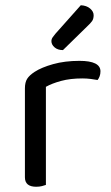

<svg xmlns="http://www.w3.org/2000/svg" viewBox="-20 -707 422 732"><path d="M155 -2Q150 0 140 2.5Q130 5 118 5Q75 5 75 -31V-370Q75 -393 83.5 -406.5Q92 -420 112 -433Q138 -450 182.5 -462.5Q227 -475 283 -475Q363 -475 363 -435Q363 -425 360 -416.5Q357 -408 352 -402Q342 -404 326 -406Q310 -408 294 -408Q248 -408 213 -398.5Q178 -389 155 -376ZM288 -687Q310 -686 323.5 -674.5Q337 -663 337 -649Q337 -635 331 -626.5Q325 -618 311 -605L220 -516Q200 -516 188 -526.5Q176 -537 176 -550Q176 -558 181 -565Q186 -572 191 -578Z"/></svg>

Font: Baloo Bhai 2
Style: Regular
Weight: 400
Designer: Supriya Tembe, Noopur Datye and Ek Type
Foundry: Ek Type
Version: Version 1.640;PS 1.000;hotconv 16.6.51;makeotf.lib2.5.65220;